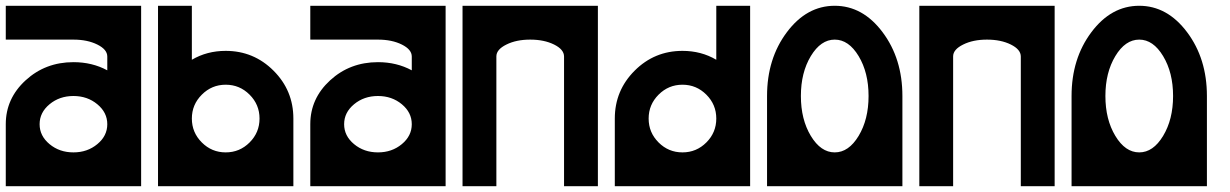

<svg xmlns="http://www.w3.org/2000/svg" viewBox="-20 -645 4259 665"><path d="M234.4 -117.2Q282.7 -117.2 317.1 -145.8Q351.6 -174.3 351.6 -214.8Q351.6 -255.4 317.1 -283.9Q282.7 -312.5 234.4 -312.5Q186 -312.5 151.6 -283.9Q117.2 -255.4 117.2 -214.8Q117.2 -174.3 151.6 -145.8Q186 -117.2 234.4 -117.2ZM468.8 0H0V-214.8Q0 -303.7 68.6 -366.7Q137.2 -429.7 234.4 -429.7Q299.3 -429.7 351.6 -401.4V-449.2Q351.6 -473.6 317.1 -490.7Q282.7 -507.8 234.4 -507.8H0V-625H468.8Z M527.3 0V-625H644.5V-438Q696.8 -468.8 761.7 -468.8Q858.9 -468.8 927.5 -400.1Q996.1 -331.5 996.1 -234.4V0ZM644.5 -234.4Q644.5 -186 679 -151.6Q713.4 -117.2 761.7 -117.2Q810.1 -117.2 844.5 -151.6Q878.9 -186 878.9 -234.4Q878.9 -282.7 844.5 -317.1Q810.1 -351.6 761.7 -351.6Q713.4 -351.6 679 -317.1Q644.5 -282.7 644.5 -234.4Z M1289.1 -117.2Q1337.4 -117.2 1371.8 -145.8Q1406.2 -174.3 1406.2 -214.8Q1406.2 -255.4 1371.8 -283.9Q1337.4 -312.5 1289.1 -312.5Q1240.7 -312.5 1206.3 -283.9Q1171.9 -255.4 1171.9 -214.8Q1171.9 -174.3 1206.3 -145.8Q1240.7 -117.2 1289.1 -117.2ZM1523.4 0H1054.7V-214.8Q1054.7 -303.7 1123.3 -366.7Q1191.9 -429.7 1289.1 -429.7Q1354 -429.7 1406.2 -401.4V-449.2Q1406.2 -473.6 1371.8 -490.7Q1337.4 -507.8 1289.1 -507.8H1054.7V-625H1523.4Z M2050.8 -625V0H1933.6V-449.2Q1933.6 -473.6 1899.2 -490.7Q1864.7 -507.8 1816.4 -507.8Q1768.1 -507.8 1733.9 -490.7Q1699.2 -473.6 1699.2 -449.7V0H1582V-625Z M2460.9 -234.4Q2460.9 -282.7 2426.5 -317.1Q2392.1 -351.6 2343.8 -351.6Q2295.4 -351.6 2261 -317.1Q2226.6 -282.7 2226.6 -234.4Q2226.6 -186 2261 -151.6Q2295.4 -117.2 2343.8 -117.2Q2392.1 -117.2 2426.5 -151.6Q2460.9 -186 2460.9 -234.4ZM2578.1 0H2109.4V-234.4Q2109.4 -331.5 2178 -400.1Q2246.6 -468.8 2343.8 -468.8Q2408.7 -468.8 2460.9 -438V-625H2578.1Z M2988.3 -312.5Q2988.3 -393.6 2953.9 -450.7Q2919.4 -507.8 2871.1 -507.8Q2822.8 -507.8 2788.3 -450.7Q2753.9 -393.6 2753.9 -312.5Q2753.9 -231.4 2788.3 -174.3Q2822.8 -117.2 2871.1 -117.2Q2919.4 -117.2 2953.9 -174.3Q2988.3 -231.4 2988.3 -312.5ZM3105.5 0H2636.7V-312.5Q2636.7 -441.9 2705.3 -533.4Q2773.9 -625 2871.1 -625Q2968.3 -625 3036.9 -533.4Q3105.5 -441.9 3105.5 -312.5Z M3632.8 -625V0H3515.6V-449.2Q3515.6 -473.6 3481.2 -490.7Q3446.8 -507.8 3398.4 -507.8Q3350.1 -507.8 3315.9 -490.7Q3281.2 -473.6 3281.2 -449.7V0H3164.1V-625Z M4043 -312.5Q4043 -393.6 4008.5 -450.7Q3974.1 -507.8 3925.8 -507.8Q3877.4 -507.8 3843 -450.7Q3808.6 -393.6 3808.6 -312.5Q3808.6 -231.4 3843 -174.3Q3877.4 -117.2 3925.8 -117.2Q3974.1 -117.2 4008.5 -174.3Q4043 -231.4 4043 -312.5ZM4160.2 0H3691.4V-312.5Q3691.4 -441.9 3760 -533.4Q3828.6 -625 3925.8 -625Q4022.9 -625 4091.6 -533.4Q4160.2 -441.9 4160.2 -312.5Z"/></svg>

Font: Leporid
Style: Regular
Weight: 400
Designer: GGBotNet
Foundry: GGBotNet
Version: 1.00